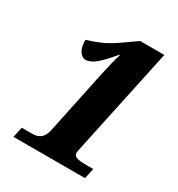

<svg xmlns="http://www.w3.org/2000/svg" viewBox="-171 -830 874 942"><g transform="rotate(30 266.0 -359.0)"><path d="M58 -59H117Q148 -59 165.5 -74.5Q183 -90 189 -120L265 -482Q283 -566 297 -608H293Q246 -552 217 -528Q188 -504 161 -504Q141 -504 126.5 -526.5Q112 -549 113 -589Q154 -601 190.5 -617Q227 -633 274 -666L348 -718H485L360 -131Q352 -96 352 -88Q352 -70 369.5 -64.5Q387 -59 422 -59H463L450 0H45Z"/></g></svg>

Font: Noto Serif NarrowBlack
Style: Italic
Weight: 900
Width: 4
Italic angle: -12°
Designer: Monotype Design Team
Foundry: Monotype Imaging Inc.
Version: Version 1.001